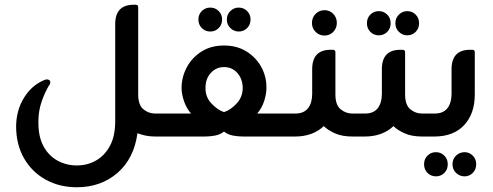

<svg xmlns="http://www.w3.org/2000/svg" viewBox="-20 -576 2079 810"><path d="M634 -97H669V0H636Q613 0 594 -4Q575 -8 560 -14Q545 94 475 154Q405 214 304 214Q231 214 173 182Q115 150 81.5 92Q48 34 48 -44Q49 -112 81.5 -164Q114 -216 164 -237Q168 -239 171.5 -240Q175 -241 178 -241Q184 -241 188.5 -237.5Q193 -234 192 -228Q192 -221 187 -216Q168 -184 155 -145.5Q142 -107 142 -64Q141 -1 163 40Q185 81 222.5 101.5Q260 122 304 122Q348 122 384.5 101.5Q421 81 443.5 40Q466 -1 466 -64V-474Q466 -556 544 -556H552Q563 -556 563 -546V-178Q563 -133 585 -115Q607 -97 634 -97Z M867 -443Q846 -443 831.5 -457.5Q817 -472 817 -494Q817 -515 831.5 -529.5Q846 -544 867 -544Q888 -544 902.5 -529.5Q917 -515 917 -494Q917 -472 902.5 -457.5Q888 -443 867 -443ZM987 -443Q967 -443 952 -457.5Q937 -472 937 -494Q937 -515 952 -529.5Q967 -544 987 -544Q1008 -544 1022.5 -529.5Q1037 -515 1037 -494Q1037 -472 1022.5 -457.5Q1008 -443 987 -443ZM1065 -97H1206V0H1007Q985 0 963 -4Q941 -8 925 -21Q909 -8 887 -4Q865 0 843 0H658V-97H786Q766 -120 756 -150Q746 -180 746 -204Q746 -251 768 -292Q790 -333 830 -358.5Q870 -384 925 -384Q980 -384 1020.5 -358.5Q1061 -333 1083 -292Q1105 -251 1104 -204Q1104 -180 1094.5 -150Q1085 -120 1065 -97ZM925 -103Q953 -112 978.5 -139.5Q1004 -167 1004 -206Q1003 -244 981 -268.5Q959 -293 925 -293Q892 -293 869.5 -268.5Q847 -244 847 -206Q846 -167 872 -139.5Q898 -112 925 -103Z M1349 -426Q1327 -426 1311.5 -441.5Q1296 -457 1296 -479Q1296 -502 1311.5 -517.5Q1327 -533 1349 -533Q1371 -533 1386 -517.5Q1401 -502 1401 -479Q1401 -457 1386 -441.5Q1371 -426 1349 -426ZM1466 -97H1501V0H1468Q1423 0 1393 -13.5Q1363 -27 1346 -44Q1324 -23 1293.5 -11.5Q1263 0 1224 0H1195V-97H1226Q1262 -97 1279.5 -119.5Q1297 -142 1297 -180V-284Q1297 -366 1375 -366H1384Q1395 -366 1395 -356V-178Q1395 -133 1417 -115Q1439 -97 1466 -97Z M1578 -427Q1557 -427 1542.5 -441.5Q1528 -456 1528 -478Q1528 -500 1542.5 -514.5Q1557 -529 1578 -529Q1599 -529 1613.5 -514.5Q1628 -500 1628 -478Q1628 -456 1613.5 -441.5Q1599 -427 1578 -427ZM1698 -427Q1678 -427 1663 -441.5Q1648 -456 1648 -478Q1648 -500 1663 -514.5Q1678 -529 1698 -529Q1719 -529 1733.5 -514.5Q1748 -500 1748 -478Q1748 -456 1733.5 -441.5Q1719 -427 1698 -427ZM1760 -97H1795V0H1762Q1717 0 1687 -13.5Q1657 -27 1640 -44Q1618 -23 1587.5 -11.5Q1557 0 1518 0H1489V-97H1520Q1556 -97 1573.5 -119.5Q1591 -142 1591 -180V-284Q1591 -366 1669 -366H1678Q1689 -366 1689 -356V-178Q1689 -133 1711 -115Q1733 -97 1760 -97Z M1812 0H1783V-97H1814Q1850 -97 1867.5 -119.5Q1885 -142 1885 -180V-284Q1885 -366 1963 -366H1972Q1983 -366 1983 -356V-178Q1983 -96 1938 -48Q1893 0 1812 0ZM1819 66Q1840 66 1854.5 80.5Q1869 95 1869 117Q1869 139 1854.5 153.5Q1840 168 1819 168Q1798 168 1783.5 153.5Q1769 139 1769 117Q1769 95 1783.5 80.5Q1798 66 1819 66ZM1940 66Q1960 66 1974.5 80.5Q1989 95 1989 117Q1989 139 1974.5 153.5Q1960 168 1940 168Q1919 168 1904 153.5Q1889 139 1889 117Q1889 95 1904 80.5Q1919 66 1940 66Z"/></svg>

Font: Zain
Style: Bold
Weight: 700
Designer: Zain,Boutros
Foundry: Mobile Telecommunications Company (Zain), 2024
Version: Version 1.50; ttfautohint (v1.8.4)